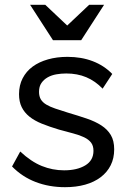

<svg xmlns="http://www.w3.org/2000/svg" viewBox="-20 -767 528 797"><path d="M250 10Q184 10 128 -11.5Q72 -33 30 -76L64 -138Q109 -96 153.5 -78Q198 -60 246 -60Q300 -60 334 -80.5Q368 -101 368 -141Q368 -162 358 -175Q348 -188 329.5 -197Q311 -206 284.5 -213Q258 -220 225 -229Q185 -241 154 -253.5Q123 -266 102 -283Q81 -300 70 -322.5Q59 -345 59 -376Q59 -413 74 -442Q89 -471 115.5 -490.5Q142 -510 179 -520.5Q216 -531 260 -531Q318 -531 365 -513Q412 -495 446 -460L406 -399Q375 -431 338 -446.5Q301 -462 255 -462Q234 -462 214 -458.5Q194 -455 178 -446Q162 -437 152 -422.5Q142 -408 142 -386Q142 -367 149.5 -354.5Q157 -342 172 -333Q187 -324 209 -316.5Q231 -309 260 -300Q304 -287 339.5 -275Q375 -263 400.5 -246.5Q426 -230 440 -206.5Q454 -183 454 -147Q454 -110 439.5 -81Q425 -52 398 -31.5Q371 -11 333.5 -0.5Q296 10 250 10ZM168 -747 259 -661 350 -747H412L317 -600H200L105 -747Z"/></svg>

Font: Rising Sun
Style: Regular
Weight: 400
Designer: Matt McInerney, Pablo Impallari, Rodrigo Fuenzalida (Raleway font), Stephen Hutchings (Greek), Cristiano Sobral (main ch
Foundry: The Rising Sun Project Authors
Version: Version 4.327; ttfautohint (v1.8.4.7-5d5b-dirty)